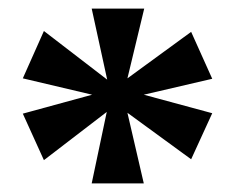

<svg xmlns="http://www.w3.org/2000/svg" viewBox="-20 -781 542 446"><path d="M193 -355H314L276 -519L424 -411L473 -518L314 -561L473 -598L424 -707L276 -599L315 -761H193L229 -596L82 -709L33 -599L194 -561L33 -517L82 -409L228 -521Z"/></svg>

Font: Noto Serif Myanmar ExtraBold
Style: Regular
Weight: 800
Designer: Ben Mitchell and the Monotype Design Team
Foundry: Monotype Imaging Inc.
Version: Version 2.106